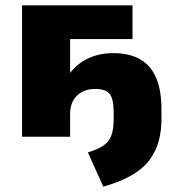

<svg xmlns="http://www.w3.org/2000/svg" viewBox="-20 -515 663 723"><path d="M369 188 311 59Q350 47 370.5 32.5Q391 18 399.5 -5.5Q408 -29 408 -66V-95Q408 -140 394 -160Q380 -180 338 -180Q295 -180 269.5 -154.5Q244 -129 244 -87V0H63V-495H479V-368H244V-216H228Q254 -263 300 -289Q346 -315 407 -315Q466 -315 506.5 -292.5Q547 -270 567.5 -223Q588 -176 588 -103V-67Q588 -23 578 15Q568 53 544 86Q520 119 477.5 144Q435 169 369 188Z"/></svg>

Font: Nunito Sans 11pt Black
Style: Regular
Weight: 900
Version: Version 3.101;gftools[0.9.27]